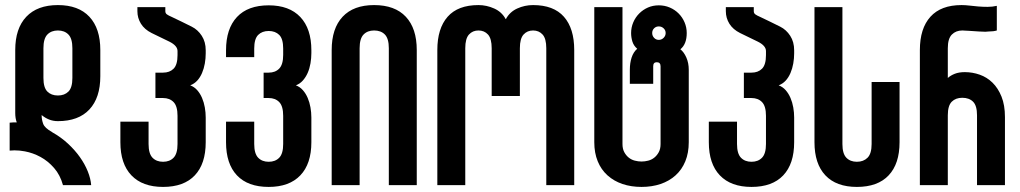

<svg xmlns="http://www.w3.org/2000/svg" viewBox="-20 -729 4017 756"><path d="M151 -422Q151 -384 166.5 -368.5Q182 -353 208 -353Q234 -353 249.5 -368.5Q265 -384 265 -422V-539Q265 -577 249.5 -593Q234 -609 208 -609Q182 -609 166.5 -593Q151 -577 151 -539ZM208 -252Q189 -252 173 -258.5Q157 -265 144 -276V-274Q144 -258 150 -241.5Q156 -225 185 -209L186 -208Q220 -189 247.5 -163.5Q275 -138 294.5 -110.5Q314 -83 325.5 -54.5Q337 -26 339 0H228Q217 -40 193 -67.5Q169 -95 139.5 -111Q110 -127 78 -133Q57 -137 37 -137Q27 -137 18 -136V-246Q25 -247 32 -247H46Q40 -263 40 -284V-532Q40 -617 83.5 -663Q127 -709 208 -709Q289 -709 332 -663Q375 -617 375 -532V-429Q375 -344 332 -298Q289 -252 208 -252Z M790 -519Q790 -499 786.5 -479Q783 -459 775.5 -441.5Q768 -424 756.5 -411.5Q745 -399 729 -393Q745 -387 756.5 -374Q768 -361 775.5 -343.5Q783 -326 786.5 -306Q790 -286 790 -266V-169Q790 -84 747 -38.5Q704 7 622 7Q541 7 497.5 -38.5Q454 -84 454 -169V-250H565V-162Q565 -124 580.5 -108Q596 -92 622 -92Q648 -92 663.5 -108Q679 -124 679 -162V-273Q679 -311 663.5 -327Q648 -343 622 -343H592V-443H622Q648 -443 663.5 -458.5Q679 -474 679 -512V-528Q679 -549 647 -565Q629 -574 614 -581Q599 -588 577 -599Q549 -613 535 -635.5Q521 -658 521 -685V-701H631V-685Q631 -677 637 -672.5Q643 -668 657 -662Q674 -654 694.5 -644Q715 -634 735 -624Q759 -612 774.5 -588Q790 -564 790 -531Z M1206 -520Q1206 -500 1202.5 -479.5Q1199 -459 1191.5 -442Q1184 -425 1172.5 -412Q1161 -399 1145 -393Q1161 -387 1172.5 -374Q1184 -361 1191.5 -343.5Q1199 -326 1202.5 -306Q1206 -286 1206 -266V-169Q1206 -84 1162.5 -38.5Q1119 7 1038 7Q956 7 913 -38.5Q870 -84 870 -169V-250H981V-162Q981 -124 996.5 -108Q1012 -92 1038 -92Q1064 -92 1079.5 -108Q1095 -124 1095 -162V-273Q1095 -311 1079.5 -327Q1064 -343 1038 -343H1018V-443H1038Q1064 -443 1079.5 -459Q1095 -475 1095 -513V-538Q1095 -576 1079.5 -591.5Q1064 -607 1038 -607Q1012 -607 996.5 -591.5Q981 -576 981 -538V-504H870V-531Q870 -616 913 -662Q956 -708 1038 -708Q1119 -708 1162.5 -662Q1206 -616 1206 -531Z M1286 0V-532Q1286 -617 1329 -663Q1372 -709 1453 -709Q1535 -709 1578 -663Q1621 -617 1621 -532V0H1511V-539Q1511 -577 1495.5 -593Q1480 -609 1453 -609Q1427 -609 1411.5 -593Q1396 -577 1396 -539V0Z M2079 -709Q2160 -709 2200.5 -663Q2241 -617 2241 -532V0H2131V-539Q2131 -577 2116.5 -593Q2102 -609 2079 -609Q2056 -609 2041.5 -593Q2027 -577 2027 -539V-351H1916V-539Q1916 -577 1901.5 -593Q1887 -609 1864 -609Q1841 -609 1826.5 -593Q1812 -577 1812 -539V0H1702V-532Q1702 -617 1742.5 -663Q1783 -709 1864 -709Q1896 -709 1926 -695.5Q1956 -682 1971 -654H1972Q1987 -682 2016.5 -695.5Q2046 -709 2079 -709Z M2574 -572Q2585 -572 2593 -580Q2601 -588 2601 -599Q2601 -610 2593 -617.5Q2585 -625 2574 -625Q2563 -625 2555.5 -617.5Q2548 -610 2548 -599Q2548 -588 2555.5 -580Q2563 -572 2574 -572ZM2659 -535Q2673 -524 2682.5 -502.5Q2692 -481 2692 -454V-169Q2692 -127 2678.5 -94Q2665 -61 2640 -38.5Q2615 -16 2581 -4.5Q2547 7 2506 7Q2465 7 2431 -4.5Q2397 -16 2372 -38.5Q2347 -61 2333.5 -94Q2320 -127 2320 -169V-701H2431V-162Q2431 -143 2438 -130Q2445 -117 2455.5 -108.5Q2466 -100 2479.5 -96.5Q2493 -93 2506 -93Q2519 -93 2532.5 -96.5Q2546 -100 2556.5 -108.5Q2567 -117 2574 -130Q2581 -143 2581 -162V-468Q2581 -484 2566 -484Q2552 -484 2552 -468V-399H2460V-454Q2460 -481 2467 -502.5Q2474 -524 2489 -537Q2475 -549 2470 -565.5Q2465 -582 2465 -599Q2465 -621 2473.5 -641Q2482 -661 2497 -676Q2512 -691 2531.5 -699.5Q2551 -708 2574 -708Q2597 -708 2617 -699.5Q2637 -691 2652 -676Q2667 -661 2675.5 -641Q2684 -621 2684 -599Q2684 -555 2659 -535Z M3107 -519Q3107 -499 3103.5 -479Q3100 -459 3092.5 -441.5Q3085 -424 3073.5 -411.5Q3062 -399 3046 -393Q3062 -387 3073.5 -374Q3085 -361 3092.5 -343.5Q3100 -326 3103.5 -306Q3107 -286 3107 -266V-169Q3107 -84 3064 -38.5Q3021 7 2939 7Q2858 7 2814.5 -38.5Q2771 -84 2771 -169V-250H2882V-162Q2882 -124 2897.5 -108Q2913 -92 2939 -92Q2965 -92 2980.5 -108Q2996 -124 2996 -162V-273Q2996 -311 2980.5 -327Q2965 -343 2939 -343H2909V-443H2939Q2965 -443 2980.5 -458.5Q2996 -474 2996 -512V-528Q2996 -549 2964 -565Q2946 -574 2931 -581Q2916 -588 2894 -599Q2866 -613 2852 -635.5Q2838 -658 2838 -685V-701H2948V-685Q2948 -677 2954 -672.5Q2960 -668 2974 -662Q2991 -654 3011.5 -644Q3032 -634 3052 -624Q3076 -612 3091.5 -588Q3107 -564 3107 -531Z M3412 -406H3522V-169Q3522 -84 3479 -38.5Q3436 7 3354 7Q3273 7 3230 -38.5Q3187 -84 3187 -169V-701H3297V-162Q3297 -124 3312.5 -108Q3328 -92 3354 -92Q3380 -92 3396 -108Q3412 -124 3412 -162Z M3602 0V-532Q3602 -617 3643.5 -663Q3685 -709 3766 -709Q3781 -709 3797.5 -707Q3814 -705 3832 -703.5Q3850 -702 3869 -702Q3887 -702 3905 -706V-609Q3892 -605 3873 -605Q3867 -604 3860 -604Q3848 -604 3835 -605Q3815 -606 3797 -607.5Q3779 -609 3769 -609Q3744 -609 3728 -593Q3712 -577 3712 -539V-422Q3723 -432 3739.5 -438.5Q3756 -445 3779 -445Q3809 -445 3837.5 -435Q3866 -425 3888 -403.5Q3910 -382 3923.5 -348.5Q3937 -315 3937 -268V0H3827V-275Q3827 -313 3811.5 -328.5Q3796 -344 3769 -344Q3743 -344 3727.5 -328.5Q3712 -313 3712 -275V0Z"/></svg>

Font: Bebas Neue Bold
Style: Regular
Weight: 700
Designer: Ryoichi Tsunekawa & LGV (GE)
Foundry: Free Software Foundation, Inc.
Version: Version 1.003 August 13, 2016